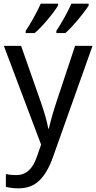

<svg xmlns="http://www.w3.org/2000/svg" viewBox="-20 -786 524 1046"><path d="M95 -536 202 -231Q234 -139 243 -85H246Q263 -157 288 -232L389 -536H484L267 74Q238 155 194.5 197.5Q151 240 81 240Q44 240 12 232V162Q38 168 68 168Q146 168 179 73L204 2L1 -536ZM296 -756Q281 -729 240.5 -680.5Q200 -632 169 -606H120V-618Q139 -646 163 -689Q187 -732 202 -766H296ZM463 -756Q447 -729 406.5 -680.5Q366 -632 336 -606H287V-618Q306 -646 330 -689Q354 -732 369 -766H463Z"/></svg>

Font: Noto Sans Display
Style: Regular
Weight: 400
Designer: Monotype Design team
Foundry: Monotype Imaging Inc.
Version: Version 1.000